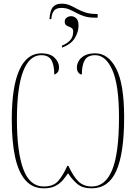

<svg xmlns="http://www.w3.org/2000/svg" viewBox="-20 -1014 740 1044"><path d="M249 -910Q252 -958 268 -976Q284 -994 314 -994Q340 -994 359.5 -985.5Q379 -977 398.5 -966Q418 -955 443.5 -946.5Q469 -938 505 -938H511V-918H495Q461 -918 437 -926Q413 -934 394 -944.5Q375 -955 356 -963Q337 -971 314 -971Q288 -971 275.5 -958Q263 -945 260 -919L259 -910ZM317 -766Q343 -776 360.5 -794Q378 -812 378 -843Q378 -855 371 -860.5Q364 -866 355 -869Q346 -872 339 -877.5Q332 -883 332 -896Q332 -911 343 -918.5Q354 -926 367 -926Q381 -926 394 -915Q407 -904 407 -874Q407 -840 386.5 -806.5Q366 -773 317 -755ZM218 10Q156 10 117.5 -35Q79 -80 61.5 -163.5Q44 -247 44 -363Q44 -542 85 -633Q126 -724 204 -724Q254 -724 277.5 -699.5Q301 -675 301 -649Q301 -627 291 -618Q281 -609 275 -609Q275 -660 259.5 -687Q244 -714 204 -714Q140 -714 106 -626.5Q72 -539 72 -363Q72 -187 107 -93.5Q142 0 218 0Q271 0 297 -30.5Q323 -61 346 -112H352Q380 -52 408 -26Q436 0 479 0Q553 0 590 -90Q627 -180 627 -376Q627 -552 591 -633Q555 -714 498 -714Q456 -714 440.5 -686.5Q425 -659 425 -609Q415 -609 406.5 -619Q398 -629 398 -649Q398 -663 407 -680.5Q416 -698 438 -711Q460 -724 498 -724Q569 -724 612 -640.5Q655 -557 655 -376Q655 -180 612.5 -85Q570 10 479 10Q428 10 400 -14Q372 -38 350 -72Q338 -54 322 -35Q306 -16 281.5 -3Q257 10 218 10Z"/></svg>

Font: Noto Serif Display ExtraCondensed Thin
Style: Regular
Weight: 100
Width: 2
Designer: Monotype Design Team
Foundry: Monotype Imaging Inc.
Version: Version 2.009